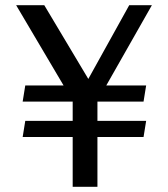

<svg xmlns="http://www.w3.org/2000/svg" viewBox="-20 -717 644 737"><path d="M77 -253H259V-327H67L77 -389H224L42 -697H150L319 -414L476 -697H563L388 -389H541L531 -327H354V-253H541L531 -191H354V0H259V-191H67Z"/></svg>

Font: Rosario Light
Style: Regular
Weight: 300
Designer: Hector Gatti
Foundry: Omnibus Type
Version: Version 1.101; ttfautohint (v1.8.1.43-b0c9)